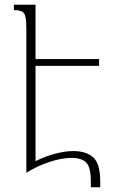

<svg xmlns="http://www.w3.org/2000/svg" viewBox="-20 -734 495 816"><path d="M291 -92Q346 -92 376 -65.5Q406 -39 406 37V62H366V36Q366 -23 346.5 -43Q327 -63 284 -63Q243 -63 191 -46Q139 -29 92 0V-606Q92 -643 88.5 -661Q85 -679 73.5 -685Q62 -691 39 -691V-714H131V-483H401V-454H131V-49Q173 -70 215 -81Q257 -92 291 -92Z"/></svg>

Font: Noto Serif Armenian SemiCondensed ExtraLight
Style: Regular
Weight: 200
Width: 4
Designer: Monotype Design Team
Foundry: Monotype Imaging Inc.
Version: Version 2.008; ttfautohint (v1.8.4.7-5d5b)